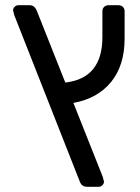

<svg xmlns="http://www.w3.org/2000/svg" viewBox="-20 -591 536 735"><path d="M287 108 35 -532Q30 -549 30 -551Q30 -559 36 -565Q42 -571 50 -571H94Q113 -571 122 -547L230 -275Q372 -291 372 -449V-548Q372 -558 378.5 -564.5Q385 -571 395 -571H434Q444 -571 450.5 -564.5Q457 -558 457 -548V-443Q457 -341 405.5 -277.5Q354 -214 261 -197L373 85Q378 102 378 104Q378 112 372 118Q366 124 358 124H312Q295 124 287 108Z"/></svg>

Font: Rubik
Style: Regular
Weight: 400
Designer: Hubert & Fischer
Foundry: Hubert & Fischer
Version: Version 1.100